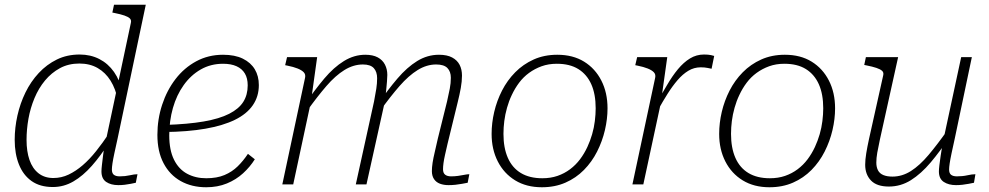

<svg xmlns="http://www.w3.org/2000/svg" viewBox="-20 -778 4174 810"><path d="M203 11Q149 11 113.5 -14Q78 -39 60 -84Q42 -129 42 -188Q42 -239 53.5 -290.5Q65 -342 87.5 -388Q110 -434 143.5 -470Q177 -506 220 -527Q263 -548 316 -548Q362 -548 399 -529Q436 -510 461 -474.5Q486 -439 497 -388L477 -356Q468 -403 446.5 -437.5Q425 -472 392 -491Q359 -510 315 -510Q269 -510 233 -490.5Q197 -471 170 -438.5Q143 -406 125.5 -364Q108 -322 100 -277Q92 -232 92 -188Q92 -139 104.5 -103Q117 -67 142.5 -47Q168 -27 205 -27Q239 -27 269.5 -41.5Q300 -56 329 -81Q358 -106 385.5 -140.5Q413 -175 439 -214L441 -178Q405 -121 367.5 -78.5Q330 -36 289.5 -12.5Q249 11 203 11ZM479 3Q448 3 428 -10.5Q408 -24 408 -55Q408 -65 410 -82Q412 -99 414.5 -119.5Q417 -140 420 -161L423 -168L532 -681Q535 -693 528 -700Q521 -707 505 -712.5Q489 -718 464 -723L454 -725L461 -758H595L476 -193Q468 -157 462.5 -131.5Q457 -106 454.5 -89Q452 -72 452 -63Q452 -47 460.5 -40.5Q469 -34 485 -34Q508 -34 527.5 -38.5Q547 -43 560 -43L553 -7Q544 -5 531.5 -2.5Q519 0 506 1.5Q493 3 479 3Z M850 12Q789 12 742.5 -14Q696 -40 670 -89.5Q644 -139 644 -209Q644 -275 664 -336Q684 -397 720.5 -444.5Q757 -492 808 -519.5Q859 -547 921 -547Q971 -547 1004.5 -530.5Q1038 -514 1055 -485.5Q1072 -457 1072 -419Q1072 -371 1046.5 -334Q1021 -297 971 -272.5Q921 -248 846.5 -235Q772 -222 674 -221L678 -251Q773 -254 839.5 -265.5Q906 -277 947 -298Q988 -319 1006.5 -348.5Q1025 -378 1025 -418Q1025 -448 1013 -468Q1001 -488 978 -498.5Q955 -509 921 -509Q869 -509 827 -485Q785 -461 755 -419Q725 -377 709.5 -322.5Q694 -268 694 -207Q694 -145 714 -104.5Q734 -64 769.5 -45Q805 -26 850 -26Q895 -26 927 -39.5Q959 -53 982.5 -76Q1006 -99 1026 -129L1055 -106Q1035 -74 1005.5 -47Q976 -20 937 -4Q898 12 850 12Z M1171 0H1217L1295 -364V-372L1318 -537H1191L1183 -503L1193 -501Q1218 -496 1235.5 -489Q1253 -482 1261.5 -473Q1270 -464 1267 -450ZM1868 -171 1911 -347Q1919 -379 1924 -407Q1929 -435 1929 -459Q1929 -485 1919 -504.5Q1909 -524 1887.5 -535.5Q1866 -547 1832 -547Q1783 -547 1740 -520.5Q1697 -494 1656.5 -446.5Q1616 -399 1574 -338L1584 -311Q1627 -371 1665.5 -415Q1704 -459 1742 -482.5Q1780 -506 1820 -506Q1853 -506 1867.5 -491Q1882 -476 1882 -450Q1882 -427 1877.5 -404Q1873 -381 1866 -350L1827 -193Q1820 -161 1814 -136Q1808 -111 1805 -91.5Q1802 -72 1802 -56Q1802 -36 1811 -22.5Q1820 -9 1836 -3Q1852 3 1872 3Q1887 3 1901.5 1.5Q1916 0 1929 -2.5Q1942 -5 1953 -7L1960 -43Q1951 -43 1939 -40.5Q1927 -38 1912.5 -36Q1898 -34 1883 -34Q1867 -34 1858 -41Q1849 -48 1849 -64Q1849 -75 1851 -90Q1853 -105 1857.5 -125Q1862 -145 1868 -171ZM1481 0H1526L1603 -347Q1604 -355 1606 -369.5Q1608 -384 1609.5 -400.5Q1611 -417 1612.5 -433.5Q1614 -450 1614 -462Q1614 -486 1604 -505.5Q1594 -525 1573.5 -536Q1553 -547 1521 -547Q1474 -547 1431 -520.5Q1388 -494 1348 -446.5Q1308 -399 1266 -338L1276 -311Q1319 -371 1357 -415Q1395 -459 1433 -482.5Q1471 -506 1511 -506Q1543 -506 1557 -490.5Q1571 -475 1571 -448Q1571 -426 1567.5 -403.5Q1564 -381 1558 -350Z M2458 -158Q2470 -184 2478 -211.5Q2486 -239 2489.5 -267.5Q2493 -296 2493 -321Q2493 -381 2474.5 -422.5Q2456 -464 2420 -486.5Q2384 -509 2329 -509Q2294 -509 2265 -498.5Q2236 -488 2212 -470.5Q2188 -453 2170 -429Q2152 -405 2139 -377Q2127 -352 2119 -323.5Q2111 -295 2107.5 -267.5Q2104 -240 2104 -213Q2104 -154 2122.5 -112Q2141 -70 2177.5 -48Q2214 -26 2268 -26Q2303 -26 2332 -36Q2361 -46 2385 -64Q2409 -82 2427 -106Q2445 -130 2458 -158ZM2054 -213Q2054 -259 2065 -306Q2076 -353 2098 -396Q2120 -439 2153.5 -473Q2187 -507 2231.5 -527Q2276 -547 2331 -547Q2397 -547 2444 -518Q2491 -489 2517 -438Q2543 -387 2543 -321Q2543 -276 2532 -229Q2521 -182 2499 -138.5Q2477 -95 2443.5 -61Q2410 -27 2365.5 -7.5Q2321 12 2266 12Q2201 12 2153.5 -17Q2106 -46 2080 -97Q2054 -148 2054 -213Z M2648 0H2694L2774 -372L2771 -366L2795 -537H2668L2660 -503L2670 -501Q2695 -496 2712.5 -489Q2730 -482 2738.5 -473Q2747 -464 2744 -450ZM2993 -542Q2991 -543 2979.5 -545.5Q2968 -548 2950 -548Q2918 -548 2891 -531.5Q2864 -515 2840 -486Q2816 -457 2794 -419Q2772 -381 2747 -339L2756 -314Q2776 -350 2796.5 -382.5Q2817 -415 2838.5 -440Q2860 -465 2884 -479.5Q2908 -494 2936 -494Q2953 -494 2964.5 -491.5Q2976 -489 2982 -488Z M3418 -158Q3430 -184 3438 -211.5Q3446 -239 3449.5 -267.5Q3453 -296 3453 -321Q3453 -381 3434.5 -422.5Q3416 -464 3380 -486.5Q3344 -509 3289 -509Q3254 -509 3225 -498.5Q3196 -488 3172 -470.5Q3148 -453 3130 -429Q3112 -405 3099 -377Q3087 -352 3079 -323.5Q3071 -295 3067.5 -267.5Q3064 -240 3064 -213Q3064 -154 3082.5 -112Q3101 -70 3137.5 -48Q3174 -26 3228 -26Q3263 -26 3292 -36Q3321 -46 3345 -64Q3369 -82 3387 -106Q3405 -130 3418 -158ZM3014 -213Q3014 -259 3025 -306Q3036 -353 3058 -396Q3080 -439 3113.5 -473Q3147 -507 3191.5 -527Q3236 -547 3291 -547Q3357 -547 3404 -518Q3451 -489 3477 -438Q3503 -387 3503 -321Q3503 -276 3492 -229Q3481 -182 3459 -138.5Q3437 -95 3403.5 -61Q3370 -27 3325.5 -7.5Q3281 12 3226 12Q3161 12 3113.5 -17Q3066 -46 3040 -97Q3014 -148 3014 -213Z M3692 -189Q3685 -157 3681 -134Q3677 -111 3677 -92Q3677 -73 3684 -59.5Q3691 -46 3706.5 -39.5Q3722 -33 3745 -33Q3786 -33 3823 -56.5Q3860 -80 3897.5 -124.5Q3935 -169 3978 -230L3988 -203Q3947 -141 3906.5 -93Q3866 -45 3823 -18Q3780 9 3730 9Q3679 9 3654.5 -16.5Q3630 -42 3630 -83Q3630 -104 3634.5 -131.5Q3639 -159 3646 -191L3706 -460Q3709 -472 3701.5 -479Q3694 -486 3677.5 -491.5Q3661 -497 3636 -502L3626 -504L3633 -537H3769ZM4008 -194Q4000 -158 3994.5 -132Q3989 -106 3986.5 -89Q3984 -72 3984 -63Q3984 -47 3992.5 -40.5Q4001 -34 4017 -34Q4041 -34 4061 -38.5Q4081 -43 4095 -43L4089 -7Q4079 -5 4066.5 -2.5Q4054 0 4040 1.5Q4026 3 4013 3Q3982 3 3961.5 -10.5Q3941 -24 3941 -55Q3941 -64 3943 -81Q3945 -98 3948.5 -121.5Q3952 -145 3957 -175L3958 -179L4035 -537H4080Z"/></svg>

Font: Roboto Serif Thin
Style: Italic
Weight: 250
Italic angle: -10°
Version: Version 1.007